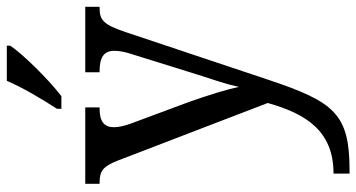

<svg xmlns="http://www.w3.org/2000/svg" viewBox="-261 -545 1045 563"><g transform="rotate(-90 261.5 -263.5)"><path d="M224 -619V-606H261C312 -645 386 -721 409 -756V-766H306C287 -721 252 -662 224 -619ZM34 192V239H43C209 239 244 195 309 1L449 -418C471 -483 484 -494 520 -494H523V-536H331V-494H334C374 -494 394 -482 394 -451C394 -437 391 -420 385 -402L324 -206C310 -163 296 -122 288 -85C282 -118 263 -178 244 -232L180 -404C173 -424 170 -439 170 -452C170 -480 186 -494 225 -494H228V-536H4V-494H7C43 -494 55 -483 72 -441L241 -1C209 113 158 192 34 192Z"/></g></svg>

Font: Noto Serif Lao SemiCondensed
Style: Regular
Weight: 400
Width: 4
Designer: Monotype Design Team
Foundry: Monotype Imaging Inc.
Version: Version 2.003